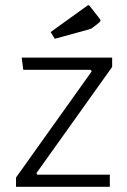

<svg xmlns="http://www.w3.org/2000/svg" viewBox="-20 -723 493 743"><path d="M330 -453H70L64 -500H414V-464L121 -53L124 -47H405V0H42V-36L335 -447ZM176 -599 315 -699Q320 -703 322 -703Q324 -703 327 -700L363 -654Q369 -647 369 -644Q369 -640 363 -635L340 -617Q333 -611 320 -608L192 -573Z"/></svg>

Font: Changa ExtraLight
Style: Regular
Weight: 275
Designer: Eduardo Rodriguez Tunni
Foundry: Eduardo Rodriguez Tunni
Version: Version 2.002; ttfautohint (v1.5) -l 8 -r 50 -G 200 -x 14 -H